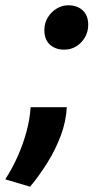

<svg xmlns="http://www.w3.org/2000/svg" viewBox="-78 -545 357 727"><path d="M36 162 -58 134Q-31 92 -11 47Q9 2 22 -45.5Q35 -93 38 -139H175Q172 -85 152.5 -32.5Q133 20 103 68.5Q73 117 36 162ZM165 -357Q132 -357 111 -376Q90 -395 90 -431Q90 -458 103 -479Q116 -500 136.5 -512.5Q157 -525 181 -525Q214 -525 235 -506Q256 -487 256 -451Q256 -424 243 -402.5Q230 -381 210 -369Q190 -357 165 -357Z"/></svg>

Font: Ubuntu Sans
Style: Bold Italic
Weight: 700
Italic angle: -13.5°
Designer: Dalton Maag Ltd
Foundry: Dalton Maag Ltd
Version: Version 1.006